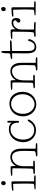

<svg xmlns="http://www.w3.org/2000/svg" viewBox="1360 -2022 692 3453"><g transform="rotate(-90 1706.5 -295.0)"><path d="M172 -401C172 -422 170 -436 154 -436C137 -436 94 -433 65 -431C19 -428 2 -424 2 -412C2 -401 20 -401 30 -401C42 -401 99 -406 113 -406C124 -406 127 -400 128 -389C131 -329 132 -274 132 -213C132 -165 132 -98 128 -47C127 -33 117 -28 88 -26C44 -23 24 -20 24 -12C24 0 61 0 93 0H252C266 0 282 -1 282 -13C282 -24 263 -28 234 -28H172ZM102 -580C102 -556 117 -538 136 -538C154 -538 177 -548 177 -584C177 -606 161 -621 143 -621C114 -621 102 -594 102 -580Z M760 -260C760 -414 678 -455 608 -455C541 -455 480 -418 449 -357L446 -425C445 -447 438 -451 422 -451C382 -451 268 -450 268 -431C268 -422 299 -420 323 -420H392C404 -420 407 -411 407 -398C407 -288 405 -220 402 -95C401 -53 394 -45 374 -44L329 -41C313 -40 302 -33 302 -24C302 -17 310 -14 333 -14C346 -14 501 -15 511 -15C533 -15 545 -18 545 -29C545 -41 530 -44 511 -44H444V-186C444 -235 444 -280 467 -329C497 -392 554 -425 608 -425C714 -425 720 -300 720 -196C720 -154 719 -89 716 -30C715 -4 699 -1 644 4C630 5 621 9 621 19C621 27 628 31 645 31C657 31 831 29 843 29C852 29 860 26 860 18C860 3 834 1 814 1H760Z M1229 -428C1200 -472 1159 -482 1109 -482C975 -482 876 -369 876 -225C876 -97 963 6 1090 6C1170 6 1233 -31 1274 -101C1280 -111 1284 -122 1284 -128C1284 -136 1278 -143 1271 -143C1262 -143 1257 -139 1250 -128C1209 -59 1161 -26 1096 -26C987 -26 923 -104 923 -227C923 -358 1000 -452 1106 -452C1195 -452 1227 -400 1227 -319C1227 -303 1234 -298 1244 -298C1254 -298 1260 -309 1260 -320C1260 -354 1260 -448 1261 -484C1261 -498 1255 -511 1244 -511C1233 -511 1227 -498 1227 -483C1227 -465 1228 -443 1229 -428Z M1782 -236C1782 -363 1711 -472 1572 -472C1437 -472 1341 -369 1341 -230C1341 -88 1440 11 1556 11C1662 11 1782 -71 1782 -236ZM1567 -442C1669 -442 1739 -356 1739 -235C1739 -86 1633 -20 1558 -20C1482 -20 1386 -89 1386 -231C1386 -366 1472 -442 1567 -442Z M2304 -260C2304 -414 2222 -455 2152 -455C2085 -455 2024 -418 1993 -357L1990 -425C1989 -447 1982 -451 1966 -451C1926 -451 1812 -450 1812 -431C1812 -422 1843 -420 1867 -420H1936C1948 -420 1951 -411 1951 -398C1951 -288 1949 -220 1946 -95C1945 -53 1938 -45 1918 -44L1873 -41C1857 -40 1846 -33 1846 -24C1846 -17 1854 -14 1877 -14C1890 -14 2045 -15 2055 -15C2077 -15 2089 -18 2089 -29C2089 -41 2074 -44 2055 -44H1988V-186C1988 -235 1988 -280 2011 -329C2041 -392 2098 -425 2152 -425C2258 -425 2264 -300 2264 -196C2264 -154 2263 -89 2260 -30C2259 -4 2243 -1 2188 4C2174 5 2165 9 2165 19C2165 27 2172 31 2189 31C2201 31 2375 29 2387 29C2396 29 2404 26 2404 18C2404 3 2378 1 2358 1H2304Z M2474 -165C2474 -129 2476 -69 2502 -30C2520 -3 2547 11 2586 11C2686 11 2728 -79 2728 -117C2728 -123 2727 -137 2713 -137C2699 -137 2697 -123 2691 -102C2680 -66 2653 -19 2593 -19C2516 -19 2516 -96 2516 -152V-426C2570 -429 2633 -429 2691 -434C2703 -435 2708 -442 2708 -449C2708 -459 2698 -462 2682 -462C2663 -462 2541 -458 2516 -458V-575C2516 -615 2511 -618 2500 -618C2494 -618 2488 -617 2482 -590C2476 -563 2475 -528 2475 -500C2475 -471 2474 -459 2447 -456L2396 -450C2377 -448 2372 -442 2372 -436C2372 -426 2383 -422 2391 -422C2415 -422 2451 -424 2476 -424Z M3110 -349C3110 -409 3077 -434 3028 -434C2982 -434 2939 -411 2907 -364V-413C2907 -448 2898 -451 2863 -451C2814 -451 2730 -445 2730 -433C2730 -429 2737 -420 2750 -420H2849C2859 -420 2864 -416 2864 -406C2864 -183 2861 -99 2854 -57C2850 -35 2849 -32 2825 -31C2790 -29 2767 -21 2767 -13C2767 -7 2778 0 2789 0C2822 0 2847 -3 2882 -3C2917 -3 2983 0 3020 0C3029 0 3040 -5 3040 -13C3040 -24 3015 -31 2946 -31H2902V-243C2902 -363 2974 -403 3022 -403C3048 -403 3068 -391 3068 -369C3068 -338 3027 -343 3027 -308C3027 -290 3038 -276 3061 -276C3101 -276 3110 -318 3110 -349Z M3303 -401C3303 -422 3301 -436 3285 -436C3268 -436 3225 -433 3196 -431C3150 -428 3133 -424 3133 -412C3133 -401 3151 -401 3161 -401C3173 -401 3230 -406 3244 -406C3255 -406 3258 -400 3259 -389C3262 -329 3263 -274 3263 -213C3263 -165 3263 -98 3259 -47C3258 -33 3248 -28 3219 -26C3175 -23 3155 -20 3155 -12C3155 0 3192 0 3224 0H3383C3397 0 3413 -1 3413 -13C3413 -24 3394 -28 3365 -28H3303ZM3233 -580C3233 -556 3248 -538 3267 -538C3285 -538 3308 -548 3308 -584C3308 -606 3292 -621 3274 -621C3245 -621 3233 -594 3233 -580Z"/></g></svg>

Font: Life Savers
Style: Regular
Weight: 400
Designer: Pablo Impallari, Rodrigo Fuenzalida, Brenda Gallo
Foundry: Pablo Impallari, Rodrigo Fuenzalida, Brenda Gallo
Version: Version 3.000